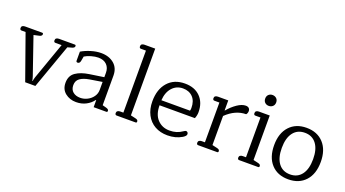

<svg xmlns="http://www.w3.org/2000/svg" viewBox="-55 -1245 3217 1792"><g transform="rotate(20 1553.0 -349.0)"><path d="M62 -442H21Q5 -442 5 -462Q5 -476 14.5 -482.5Q24 -489 40 -489H209Q221 -489 221 -477Q221 -468 213.5 -461.5Q206 -455 194 -453L141 -441L267 -75Q271 -65 273.5 -52Q276 -39 277 -35H281Q281 -39 283.5 -52Q286 -65 290 -75L420 -442H358Q342 -442 342 -462Q342 -476 351.5 -482.5Q361 -489 377 -489H534Q545 -489 545 -477Q545 -460 519 -453L477 -441L320 0H219Z M574 -125Q574 -195 624 -229.5Q674 -264 756 -276L897 -297V-341Q897 -390 867 -420Q837 -450 783 -450Q752 -450 713.5 -439Q675 -428 650 -412L642 -368Q637 -339 616 -339Q609 -339 605 -342.5Q601 -346 601 -352V-443Q641 -467 693.5 -483Q746 -499 794 -499Q872 -499 922 -457Q972 -415 972 -340V-46L1009 -36Q1023 -32 1029.5 -26.5Q1036 -21 1036 -12Q1036 0 1025 0H899V-70H895Q868 -33 825 -10.5Q782 12 727 12Q664 12 619 -24Q574 -60 574 -125ZM897 -170V-250L773 -230Q714 -220 682 -196.5Q650 -173 650 -129Q650 -85 678 -62Q706 -39 750 -39Q787 -39 821 -56.5Q855 -74 876 -104Q897 -134 897 -170Z M1111 -20Q1111 -33 1120.5 -40Q1130 -47 1146 -47H1177V-663H1127Q1111 -663 1111 -683Q1111 -697 1120.5 -703.5Q1130 -710 1146 -710H1252V-47L1300 -36Q1314 -33 1320.5 -27.5Q1327 -22 1327 -12Q1327 0 1315 0H1127Q1111 0 1111 -20Z M1395 -240Q1395 -359 1457 -429Q1519 -499 1626 -499Q1723 -499 1779 -442Q1835 -385 1835 -290Q1835 -259 1822 -227H1471Q1471 -135 1518 -86Q1565 -37 1637 -37Q1675 -37 1705.5 -46.5Q1736 -56 1766 -77Q1768 -78 1774.5 -82Q1781 -86 1787 -86Q1796 -86 1802 -79Q1808 -72 1808 -62Q1808 -44 1777 -25Q1715 12 1634 12Q1563 12 1509 -18.5Q1455 -49 1425 -106Q1395 -163 1395 -240ZM1755 -277Q1759 -286 1759 -305Q1759 -374 1722 -412Q1685 -450 1624 -450Q1560 -450 1518 -403.5Q1476 -357 1471 -277Z M1921 -20Q1921 -33 1930.5 -40Q1940 -47 1956 -47H1987V-442H1937Q1921 -442 1921 -462Q1921 -476 1930.5 -482.5Q1940 -489 1956 -489H2058V-390H2061Q2099 -436 2145 -467.5Q2191 -499 2229 -499Q2250 -499 2261 -488.5Q2272 -478 2272 -460Q2272 -450 2268.5 -440.5Q2265 -431 2259 -425Q2154 -425 2062 -336V-47L2110 -36Q2124 -33 2130.5 -27.5Q2137 -22 2137 -12Q2137 0 2125 0H1937Q1921 0 1921 -20Z M2376 -624Q2376 -649 2391.5 -663.5Q2407 -678 2430 -678Q2453 -678 2469 -663.5Q2485 -649 2485 -624Q2485 -599 2469 -584.5Q2453 -570 2430 -570Q2407 -570 2391.5 -584.5Q2376 -599 2376 -624ZM2328 -20Q2328 -33 2337.5 -40Q2347 -47 2363 -47H2395V-442H2344Q2328 -442 2328 -462Q2328 -476 2337.5 -482.5Q2347 -489 2363 -489H2470V-47L2517 -36Q2531 -33 2537.5 -27.5Q2544 -22 2544 -12Q2544 0 2532 0H2344Q2328 0 2328 -20Z M2603 -244Q2603 -363 2665.5 -431Q2728 -499 2834 -499Q2941 -499 3003.5 -431Q3066 -363 3066 -244Q3066 -124 3003.5 -56Q2941 12 2834 12Q2727 12 2665 -56Q2603 -124 2603 -244ZM2990 -244Q2990 -342 2949 -396Q2908 -450 2835 -450Q2761 -450 2720 -396Q2679 -342 2679 -244Q2679 -145 2720 -91Q2761 -37 2835 -37Q2908 -37 2949 -91Q2990 -145 2990 -244Z"/></g></svg>

Font: Maitree
Style: Regular
Weight: 400
Designer: CadsonDemak Team
Foundry: CadsonDemak
Version: Version 1.001